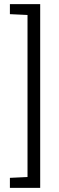

<svg xmlns="http://www.w3.org/2000/svg" viewBox="-20 -763 288 933"><path d="M28.1 150V101.2L113.7 97.2V-690.2L28.1 -694.2V-743H175.3V150Z"/></svg>

Font: Saira Thin Condensed
Style: Regular
Weight: 100
Width: 3
Version: Version 1.101